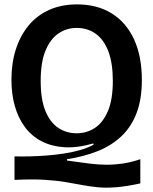

<svg xmlns="http://www.w3.org/2000/svg" viewBox="-20 -694 697 873"><path d="M618 140Q553 154 507 157.5Q461 161 425 157.5Q389 154 354.5 147.5Q320 141 279 134Q238 127 182 123.5Q126 120 46 124V17Q79 18 117 17Q155 16 194 13Q233 10 271.5 4Q310 -2 344 -11.5Q378 -21 405 -36V-42Q332 -21 273.5 -24.5Q215 -28 169.5 -51.5Q124 -75 93.5 -116Q63 -157 47.5 -211.5Q32 -266 32 -331Q32 -407 52 -469.5Q72 -532 110 -578Q148 -624 203.5 -649Q259 -674 331 -674Q422 -674 488 -633Q554 -592 589.5 -515Q625 -438 625 -330Q625 -243 601 -180Q577 -117 532 -74.5Q487 -32 424.5 -7Q362 18 284 30L285 36Q341 44 384.5 49.5Q428 55 465 55Q502 55 539 49.5Q576 44 618 30ZM329 -88Q374 -88 411 -112Q448 -136 470.5 -188.5Q493 -241 493 -326Q493 -406 473 -459.5Q453 -513 416 -540Q379 -567 328 -567Q283 -567 246 -542Q209 -517 187 -464Q165 -411 165 -326Q165 -242 186.5 -189.5Q208 -137 245 -112.5Q282 -88 329 -88Z"/></svg>

Font: Bricolage Grotesque 96pt ExtraBold 96pt SemiBold
Style: Regular
Weight: 600
Version: Version 1.001;gftools[0.9.33.dev8+g029e19f]